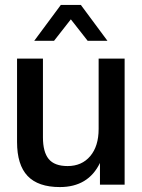

<svg xmlns="http://www.w3.org/2000/svg" viewBox="-20 -756 580 786"><path d="M225.1 9.8Q136.2 9.8 93 -35.6Q49.8 -81.1 49.8 -174.8V-516.1H155.8V-193.8Q155.8 -133.8 179.4 -105Q203.1 -76.2 256.8 -76.2Q314.9 -76.2 349.4 -116.9Q383.8 -157.7 383.8 -228V-516.1H490.2V0H389.2V-88.9Q341.3 9.8 225.1 9.8ZM419.9 -588.9H338.9L270 -676.8L201.2 -588.9H120.1L229 -735.8H311Z"/></svg>

Font: Creato Display Medium
Style: Regular
Weight: 500
Version: Version 1.000